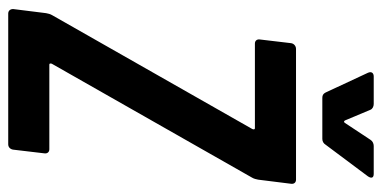

<svg xmlns="http://www.w3.org/2000/svg" viewBox="-251 -678 929 467"><g transform="rotate(90 213.5 -444.5)"><path d="M157 -875 205 -772C208 -766 212 -764 218 -764H318C324 -764 329 -767 332 -772L409 -875C415 -884 412 -889 403 -889H335C329 -889 323 -886 320 -881L279 -819C277 -816 275 -816 273 -819L247 -881C245 -886 239 -889 233 -889H166C158 -889 153 -884 157 -875ZM13 0H331C338 0 343 -5 344 -12L353 -88C354 -95 350 -100 343 -100H137C134 -100 134 -103 135 -106L412 -593C415 -598 416 -603 417 -608L427 -688C428 -695 424 -700 417 -700H99C92 -700 86 -695 85 -688L76 -612C75 -605 79 -600 86 -600H292C295 -600 295 -597 294 -594L17 -107C14 -102 13 -97 12 -92L2 -12C2 -5 6 0 13 0Z"/></g></svg>

Font: Barlow Condensed SemiBold
Style: Italic
Weight: 600
Width: 3
Italic angle: -7°
Designer: Jeremy Tribby
Foundry: Tribby Type
Version: Version 1.422;hotconv 1.0.109;makeotfexe 2.5.65596